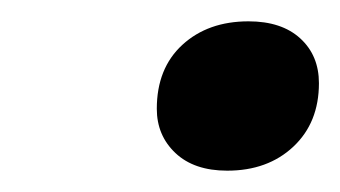

<svg xmlns="http://www.w3.org/2000/svg" viewBox="-20 -530 319 180"><path d="M193 -370Q231 -370 255 -392.5Q279 -415 279 -452Q279 -478 261.5 -494Q244 -510 213 -510Q175 -510 151 -488Q127 -466 127 -428Q127 -403 144.5 -386.5Q162 -370 193 -370Z"/></svg>

Font: Brisa Sans Medium
Style: Italic
Weight: 600
Italic angle: -8°
Designer: Dalton Maag Ltd
Foundry: Dalton Maag Ltd
Version: Version 1.101;July 10, 2019;FontCreator 11.5.0.2425 64-bit